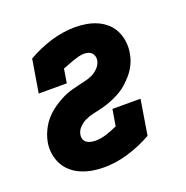

<svg xmlns="http://www.w3.org/2000/svg" viewBox="-102 -623 704 726"><g transform="rotate(-20 250.0 -260.0)"><path d="M197 8Q173 8 150.5 4Q128 0 107.5 -8.5Q87 -17 70 -31.5Q53 -46 42.5 -65.5Q32 -85 28.5 -108Q25 -131 29 -154Q32 -170 37.5 -184.5Q43 -199 51 -213Q59 -227 70 -239.5Q81 -252 94 -262.5Q107 -273 121 -281.5Q135 -290 149.5 -297Q164 -304 179.5 -308.5Q195 -313 210 -316.5Q225 -320 240.5 -323.5Q256 -327 270.5 -334Q285 -341 296.5 -353.5Q308 -366 311 -382Q312 -390 310 -398Q308 -406 302.5 -411.5Q297 -417 289 -419.5Q281 -422 272 -422Q261 -422 249.5 -419Q238 -416 226.5 -412Q215 -408 204 -403.5Q193 -399 182 -395L173 -339H60L82 -472Q127 -498 176.5 -513Q226 -528 275 -528Q298 -528 320.5 -524Q343 -520 363 -511Q383 -502 399 -487.5Q415 -473 424.5 -453.5Q434 -434 437 -411.5Q440 -389 436 -366Q434 -351 428.5 -336Q423 -321 414.5 -307Q406 -293 395 -281Q384 -269 372 -258Q360 -247 345.5 -238.5Q331 -230 316.5 -223.5Q302 -217 287 -212Q272 -207 256.5 -203.5Q241 -200 226 -196.5Q211 -193 196 -186Q181 -179 169 -166.5Q157 -154 155 -139Q153 -130 156 -121Q159 -112 166.5 -107Q174 -102 183 -100Q192 -98 201 -98Q224 -98 246.5 -105.5Q269 -113 291 -123L302 -189H415L392 -48Q346 -22 296 -7Q246 8 197 8Z"/></g></svg>

Font: Iosevka Curly Slab Heavy
Style: Italic
Weight: 900
Italic angle: -9°
Monospace: yes
Designer: Belleve Invis
Foundry: Belleve Invis
Version: Version 22.1.2; ttfautohint (v1.8.4)